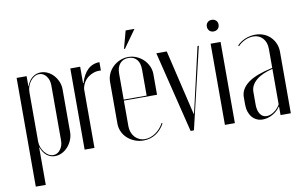

<svg xmlns="http://www.w3.org/2000/svg" viewBox="-83 -823 1829 1153"><g transform="rotate(-10 832.0 -247.0)"><path d="M108.8 -464V-495H48V168H108.8V-33.6V-59.9H110.8Q122.6 -26.8 144.6 -9.6Q166.6 7.5 193.8 7.5Q216.4 7.5 236.9 -2.8Q257.5 -13.1 273.2 -30.7Q288.9 -48.2 298.3 -71.4Q307.8 -94.6 307.8 -119.4V-379.8Q307.8 -404.1 298.5 -426.4Q289.2 -448.6 273.9 -465.6Q258.6 -482.6 238.2 -492.6Q217.9 -502.5 195.2 -502.5Q167.4 -502.5 144.9 -485Q122.4 -467.5 110.1 -433.4H108.8ZM108.8 -96.9V-398.2Q108.8 -416.2 114.9 -433.5Q121.1 -450.8 131.9 -464.2Q142.6 -477.8 156.1 -485.8Q169.6 -493.9 184.5 -493.9Q210.6 -493.9 228.1 -471.1Q245.5 -448.4 245.5 -414.6V-78.9Q245.5 -45.8 227.9 -23.1Q210.4 -0.4 184.9 -0.4Q170.2 -0.4 156.8 -8.4Q143.2 -16.5 132.5 -30Q121.8 -43.5 115.2 -60.8Q108.8 -78.1 108.8 -96.9Z M435.4 -495V-424.6V-394.6H438.4Q445.8 -420.8 457.2 -440.9Q468.6 -461.1 483 -474.6Q497.4 -488 515.4 -494.9Q533.5 -501.9 554.1 -501.9V-450.8Q532.2 -453 512.5 -447Q492.8 -441 476.4 -428.7Q460.1 -416.4 449.4 -398.7Q438.8 -381 435.4 -358.9V0H375.4V-495Z M596.4 -373.8V-120.5Q596.4 -93.8 607 -70.3Q617.6 -46.8 636.4 -29.8Q655.3 -12.8 680.4 -2.6Q705.6 7.5 733.9 7.5Q775.5 7.5 809.1 -13.8Q842.6 -35 863.5 -74.4L858.1 -77Q849.2 -59.8 836.7 -45.5Q824.1 -31.2 808.9 -20.9Q793.8 -10.5 777 -4.9Q760.2 0.8 744.2 0.8Q725.8 0.8 709.8 -6.4Q693.8 -13.6 682.8 -25.9Q671.8 -38.1 665.2 -55.3Q658.6 -72.5 658.6 -91.9V-414.2Q658.6 -452.4 677.6 -474.4Q696.6 -496.5 729.4 -496.5Q762.1 -496.5 780.3 -474.9Q798.5 -453.4 798.5 -414.2V-255H654.5V-249H860.8V-374.1Q860.8 -400.3 850.2 -423.6Q839.6 -446.9 821.6 -464.4Q803.6 -481.8 779.7 -492.2Q755.8 -502.5 728.9 -502.5Q702.1 -502.5 678.1 -492.2Q654 -481.9 635.6 -464.3Q617.2 -446.6 606.8 -423.4Q596.4 -400.2 596.4 -373.8ZM719.1 -554.4 796 -662.1H742.2L713.1 -554.4Z M1159 -495H1151L1066.6 -127.5L1059.5 -97.9H1057.5L1050.4 -127.5L963.5 -495H899.9L1021.6 0H1041.9Z M1230.9 -495V0H1291.6V-495ZM1226.4 -600.2Q1226.4 -584.4 1236.2 -574.4Q1246 -564.4 1261.6 -564.4Q1277.9 -564.4 1287.9 -574.4Q1297.9 -584.4 1297.9 -600.2Q1297.9 -615.5 1287.9 -625.3Q1277.9 -635.1 1261.6 -635.1Q1246 -635.1 1236.2 -625.3Q1226.4 -615.5 1226.4 -600.2Z M1371.4 -99.2Q1371.4 -75.6 1377.9 -55.6Q1384.5 -35.6 1396.2 -21.8Q1408 -7.9 1424.2 -0.2Q1440.5 7.5 1460.2 7.5Q1491.1 7.5 1521.2 -8.9Q1551.2 -25.4 1568.1 -52H1570.1V-28.2V0H1632.8V-375.5Q1632.8 -402.4 1622.8 -425.6Q1612.8 -448.8 1595.6 -465.9Q1578.5 -483 1555 -492.4Q1531.5 -501.9 1503.8 -501.9Q1487.5 -501.9 1471.2 -498.5Q1454.9 -495.1 1440.2 -488.9Q1425.6 -482.6 1413.1 -473.9Q1400.6 -465.1 1391.6 -454.8L1396.6 -450.8Q1404.2 -459.8 1414.9 -467.5Q1425.5 -475.2 1438.2 -481.3Q1450.9 -487.4 1464.2 -490.4Q1477.6 -493.5 1489.8 -493.5Q1525.5 -493.5 1547.8 -468.8Q1570.1 -444.1 1570.1 -403.2V-287.8Q1520.2 -277.2 1482.9 -263.2Q1445.6 -249.2 1420.9 -231Q1396.1 -212.8 1383.8 -191Q1371.4 -169.2 1371.4 -143.6ZM1487.8 -8.4Q1462.6 -8.4 1448.1 -29.8Q1433.6 -51.2 1433.6 -87.2V-165.8Q1433.6 -186.1 1443.1 -204.1Q1452.6 -222.1 1470.4 -237Q1488.2 -251.9 1513.6 -263.2Q1539 -274.6 1570.1 -281.8V-65.6Q1556.6 -40.6 1533.1 -24.5Q1509.6 -8.4 1487.8 -8.4Z"/></g></svg>

Font: Moniqa Black
Style: Regular
Weight: 900
Designer: Rajesh Rajput
Foundry: Rajesh Rajput
Version: Version 1.000